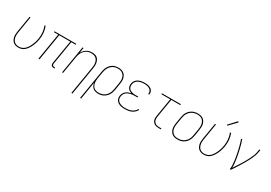

<svg xmlns="http://www.w3.org/2000/svg" viewBox="34 -1835 4433 3138"><g transform="rotate(30 2250.0 -266.0)"><path d="M191 8Q165 8 140 0.5Q115 -7 96 -22.5Q77 -38 65.5 -60.5Q54 -83 49 -108Q44 -133 45.5 -160Q47 -187 51 -213L102 -520H121L70 -210Q66 -186 65 -162.5Q64 -139 68 -116.5Q72 -94 81.5 -73.5Q91 -53 107.5 -38.5Q124 -24 146 -17Q168 -10 192 -10Q214 -10 237.5 -16.5Q261 -23 281 -37Q301 -51 317 -70Q333 -89 345.5 -110Q358 -131 367.5 -153Q377 -175 385 -197Q393 -219 398.5 -241.5Q404 -264 408 -287Q418 -348 412 -407.5Q406 -467 384 -520L402 -527Q425 -472 431.5 -410Q438 -348 427 -284Q423 -260 417 -236Q411 -212 402.5 -188Q394 -164 383 -140.5Q372 -117 358.5 -95Q345 -73 327 -53Q309 -33 287 -18.5Q265 -4 240.5 2Q216 8 191 8Z M864 8Q851 8 838.5 4Q826 0 817.5 -9.5Q809 -19 807 -32Q805 -45 807 -58L881 -502H673L590 0H570L653 -502H572L575 -520H985L982 -502H900L827 -58Q825 -49 826.5 -39.5Q828 -30 834 -23Q840 -16 849 -13Q858 -10 867 -10H879V8Z M1316 215 1403 -310Q1407 -334 1408.5 -358Q1410 -382 1405.5 -405Q1401 -428 1391 -448.5Q1381 -469 1363.5 -483.5Q1346 -498 1323.5 -504Q1301 -510 1277 -510Q1254 -510 1231 -505Q1208 -500 1187 -488Q1166 -476 1149 -458Q1132 -440 1120 -419.5Q1108 -399 1101 -376.5Q1094 -354 1090 -331L1035 0H1016L1102 -520H1121L1105 -420Q1118 -445 1137 -466Q1156 -487 1180 -501.5Q1204 -516 1230.5 -522Q1257 -528 1283 -528Q1309 -528 1334.5 -521.5Q1360 -515 1379 -499Q1398 -483 1409 -460Q1420 -437 1424.5 -412Q1429 -387 1428 -360.5Q1427 -334 1422 -307L1336 215Z M1480 215 1571 -333Q1575 -358 1582.5 -382.5Q1590 -407 1603.5 -430Q1617 -453 1636 -472.5Q1655 -492 1678.5 -505Q1702 -518 1727.5 -523Q1753 -528 1778 -528Q1805 -528 1831.5 -521.5Q1858 -515 1878.5 -500Q1899 -485 1912 -463Q1925 -441 1931 -415Q1937 -389 1936 -361.5Q1935 -334 1930 -307L1911 -187Q1906 -162 1898.5 -137Q1891 -112 1877 -89Q1863 -66 1843 -47Q1823 -28 1799.5 -15Q1776 -2 1750 3Q1724 8 1699 8Q1671 8 1645 1Q1619 -6 1599.5 -23Q1580 -40 1569 -64Q1558 -88 1554 -115L1500 215ZM1699 -10Q1722 -10 1745.5 -15Q1769 -20 1790.5 -31.5Q1812 -43 1830 -61Q1848 -79 1860.5 -100Q1873 -121 1880.5 -144Q1888 -167 1891 -190L1911 -310Q1915 -334 1916 -359Q1917 -384 1912.5 -407Q1908 -430 1896.5 -450Q1885 -470 1867 -484Q1849 -498 1825.5 -504Q1802 -510 1778 -510Q1755 -510 1731.5 -505Q1708 -500 1687 -488Q1666 -476 1649 -458Q1632 -440 1620 -419Q1608 -398 1601 -375.5Q1594 -353 1590 -330L1570 -211Q1566 -187 1565 -162.5Q1564 -138 1568.5 -115Q1573 -92 1583 -71.5Q1593 -51 1610.5 -36.5Q1628 -22 1651 -16Q1674 -10 1699 -10Z M2204 8Q2180 8 2156.5 5.5Q2133 3 2111 -4.5Q2089 -12 2070.5 -24.5Q2052 -37 2039.5 -55.5Q2027 -74 2023.5 -97.5Q2020 -121 2024 -145Q2028 -169 2040.5 -192Q2053 -215 2073.5 -231Q2094 -247 2118 -256.5Q2142 -266 2167 -271Q2145 -278 2127 -289.5Q2109 -301 2097 -319Q2085 -337 2082 -359.5Q2079 -382 2083 -405Q2086 -425 2095.5 -444Q2105 -463 2120.5 -478Q2136 -493 2155 -503Q2174 -513 2194 -518.5Q2214 -524 2234.5 -526Q2255 -528 2275 -528Q2295 -528 2315 -526Q2335 -524 2353.5 -518Q2372 -512 2388.5 -502Q2405 -492 2416 -477Q2427 -462 2431.5 -442.5Q2436 -423 2432 -402Q2432 -401 2432 -399.5Q2432 -398 2431 -396H2412Q2412 -397 2412.5 -398.5Q2413 -400 2413 -401Q2416 -419 2412 -436Q2408 -453 2398 -466Q2388 -479 2374 -487.5Q2360 -496 2343.5 -501Q2327 -506 2309.5 -508Q2292 -510 2275 -510Q2257 -510 2239 -508.5Q2221 -507 2203 -502Q2185 -497 2167.5 -488.5Q2150 -480 2136 -467Q2122 -454 2113.5 -437Q2105 -420 2102 -402Q2099 -383 2101 -364.5Q2103 -346 2112 -331Q2121 -316 2135.5 -306Q2150 -296 2167 -290Q2184 -284 2202.5 -281.5Q2221 -279 2240 -279H2293L2290 -261H2237Q2217 -261 2197 -259.5Q2177 -258 2157 -252.5Q2137 -247 2117.5 -238Q2098 -229 2081.5 -215Q2065 -201 2055.5 -181.5Q2046 -162 2043 -142Q2039 -121 2042.5 -100.5Q2046 -80 2057.5 -64Q2069 -48 2086 -37.5Q2103 -27 2122.5 -20.5Q2142 -14 2162.5 -12Q2183 -10 2204 -10Q2232 -10 2259.5 -14Q2287 -18 2313.5 -29.5Q2340 -41 2363 -60.5Q2386 -80 2398 -106L2415 -98Q2401 -70 2376.5 -48Q2352 -26 2323 -13.5Q2294 -1 2264 3.5Q2234 8 2204 8Z M2840 0Q2819 0 2799 -3.5Q2779 -7 2761.5 -16.5Q2744 -26 2731.5 -41Q2719 -56 2712.5 -74.5Q2706 -93 2706 -114Q2706 -135 2710 -156L2767 -502H2599L2602 -520H2958L2955 -502H2787L2729 -153Q2726 -135 2726 -117Q2726 -99 2731 -83Q2736 -67 2747 -53.5Q2758 -40 2772.5 -32Q2787 -24 2804.5 -21Q2822 -18 2840 -18H2880V0Z M3197 8Q3169 8 3142.5 2Q3116 -4 3095.5 -19Q3075 -34 3061.5 -56.5Q3048 -79 3042.5 -105Q3037 -131 3037.5 -158.5Q3038 -186 3043 -213L3063 -333Q3067 -358 3075 -383.5Q3083 -409 3097 -432Q3111 -455 3131.5 -474Q3152 -493 3176 -505.5Q3200 -518 3226 -523Q3252 -528 3277 -528Q3304 -528 3330.5 -522Q3357 -516 3377.5 -501Q3398 -486 3411.5 -463.5Q3425 -441 3431 -415Q3437 -389 3436 -361.5Q3435 -334 3430 -307L3411 -187Q3406 -162 3398 -136.5Q3390 -111 3376 -88Q3362 -65 3342 -46Q3322 -27 3298 -14.5Q3274 -2 3248 3Q3222 8 3197 8ZM3197 -10Q3220 -10 3243.5 -15Q3267 -20 3289 -31.5Q3311 -43 3329.5 -60.5Q3348 -78 3360.5 -99.5Q3373 -121 3380.5 -144Q3388 -167 3391 -190L3411 -310Q3415 -334 3416 -359Q3417 -384 3412 -407Q3407 -430 3396 -450.5Q3385 -471 3366.5 -485Q3348 -499 3324.5 -504.5Q3301 -510 3276 -510Q3253 -510 3229.5 -505Q3206 -500 3184 -488.5Q3162 -477 3144 -459.5Q3126 -442 3113 -420.5Q3100 -399 3093 -376Q3086 -353 3082 -330L3062 -210Q3058 -186 3057 -161Q3056 -136 3061 -113Q3066 -90 3077.5 -69.5Q3089 -49 3107 -35Q3125 -21 3148.5 -15.5Q3172 -10 3197 -10Z M3691 8Q3665 8 3640 0.5Q3615 -7 3596 -22.5Q3577 -38 3565.5 -60.5Q3554 -83 3549 -108Q3544 -133 3545.5 -160Q3547 -187 3551 -213L3602 -520H3621L3570 -210Q3566 -186 3565 -162.5Q3564 -139 3568 -116.5Q3572 -94 3581.5 -73.5Q3591 -53 3607.5 -38.5Q3624 -24 3646 -17Q3668 -10 3692 -10Q3714 -10 3737.5 -16.5Q3761 -23 3781 -37Q3801 -51 3817 -70Q3833 -89 3845.5 -110Q3858 -131 3867.5 -153Q3877 -175 3885 -197Q3893 -219 3898.5 -241.5Q3904 -264 3908 -287Q3918 -348 3912 -407.5Q3906 -467 3884 -520L3902 -527Q3925 -472 3931.5 -410Q3938 -348 3927 -284Q3923 -260 3917 -236Q3911 -212 3902.5 -188Q3894 -164 3883 -140.5Q3872 -117 3858.5 -95Q3845 -73 3827 -53Q3809 -33 3787 -18.5Q3765 -4 3740.5 2Q3716 8 3691 8ZM3789 -594 3777 -606 3908 -747 3924 -733Z M4181 0Q4187 -35 4185.5 -69Q4184 -103 4180.5 -136Q4177 -169 4171.5 -202Q4166 -235 4160 -267.5Q4154 -300 4146.5 -332.5Q4139 -365 4131 -397Q4123 -429 4113.5 -460Q4104 -491 4093 -522L4111 -528Q4125 -490 4136.5 -450.5Q4148 -411 4157.5 -370.5Q4167 -330 4175.5 -289.5Q4184 -249 4190.5 -207.5Q4197 -166 4201.5 -124Q4206 -82 4204 -39Q4227 -73 4249.5 -107.5Q4272 -142 4294 -176.5Q4316 -211 4336 -246.5Q4356 -282 4374.5 -318.5Q4393 -355 4408 -392.5Q4423 -430 4430 -468L4438 -520H4458L4449 -468Q4444 -437 4432.5 -406Q4421 -375 4407.5 -345Q4394 -315 4378 -285.5Q4362 -256 4345.5 -227Q4329 -198 4311 -169Q4293 -140 4275 -112Q4257 -84 4238.5 -56Q4220 -28 4200 0Z"/></g></svg>

Font: Iosevka SS04 Thin
Style: Italic
Weight: 100
Italic angle: -9°
Monospace: yes
Designer: Belleve Invis
Foundry: Belleve Invis
Version: Version 19.0.0; ttfautohint (v1.8.4)